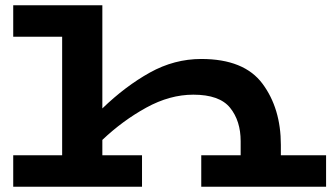

<svg xmlns="http://www.w3.org/2000/svg" viewBox="-20 -706 1257 726"><path d="M1213 -119V0H741V-119H890V-172Q890 -249 850 -298.5Q810 -348 711 -348Q622 -348 533 -299Q444 -250 367 -177V-119H517V0H30V-119H215V-567H30V-686H367V-296Q454 -380 546.5 -431.5Q639 -483 741 -483Q903 -483 972.5 -389.5Q1042 -296 1042 -158V-119Z"/></svg>

Font: BioRhyme Expanded ExtraBold
Style: Regular
Weight: 800
Width: 7
Designer: Aoife Mooney
Foundry: Aoife Mooney Type
Version: Version 1.001